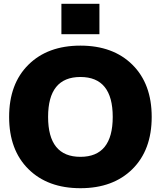

<svg xmlns="http://www.w3.org/2000/svg" viewBox="-20 -980 846 1010"><path d="M303 -800V-960H503V-800ZM129.5 -639.5Q231 -740 403 -740Q575 -740 676.5 -639.5Q778 -539 778 -365Q778 -191 676.5 -90.5Q575 10 403 10Q231 10 129.5 -90.5Q28 -191 28 -365Q28 -539 129.5 -639.5ZM233 -365Q233 -155 403 -155Q573 -155 573 -365Q573 -575 403 -575Q233 -575 233 -365Z"/></svg>

Font: Mplus 1p Black
Style: Regular
Weight: 900
Version: Version 1.061